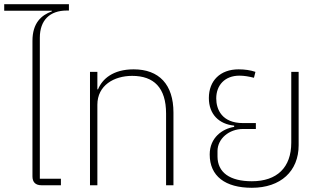

<svg xmlns="http://www.w3.org/2000/svg" viewBox="-22 -879 1521 911"><path d="M175 0H267V-31H167V-700C167 -783 214 -829 295 -829H305V-859H-2V-828H224V-825C174 -807 132 -770 132 -685V-42C132 -15 146 0 175 0Z M405 0H440V-382C440 -474 519 -519 605 -519C708 -519 766 -463 766 -340V0H801V-345C801 -478 733 -550 612 -550C514 -550 463 -504 443 -455H440V-538H405Z M1173 12C1310 12 1395 -67 1395 -190V-538H1360V-202C1360 -84 1292 -19 1173 -19C1068 -19 1010 -61 1010 -137V-162C1010 -221 1065 -267 1131 -267H1192V-295H1131C1031 -295 1004 -360 1004 -412C1004 -474 1044 -520 1114 -520C1137 -520 1159 -516 1183 -510L1190 -538C1167 -546 1139 -550 1110 -550C1023 -550 969 -496 969 -414C969 -336 1018 -290 1089 -283V-277C1033 -268 973 -226 973 -146C973 -43 1047 12 1173 12Z"/></svg>

Font: IBM Plex Thai ExtraLight
Style: Regular
Weight: 200
Designer: Mike Abbink, Paul van der Laan, Pieter van Rosmalen, Ben Mitchell, Mark Frömberg
Foundry: Bold Monday
Version: Version 1.0